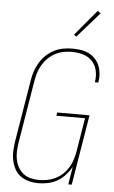

<svg xmlns="http://www.w3.org/2000/svg" viewBox="-63 -1003 626 1052"><g transform="rotate(5 250.0 -476.5)"><path d="M188 8Q162 8 137 1.5Q112 -5 91.5 -19.5Q71 -34 59 -56Q47 -78 41.5 -103Q36 -128 37 -154.5Q38 -181 42 -208L99 -553Q103 -578 111.5 -602.5Q120 -627 134 -650Q148 -673 168 -691.5Q188 -710 211.5 -722Q235 -734 261 -738.5Q287 -743 311 -743Q335 -743 358 -739.5Q381 -736 400.5 -726.5Q420 -717 435.5 -701Q451 -685 459.5 -665Q468 -645 470.5 -622Q473 -599 469 -575L468 -570H449L450 -575Q455 -606 448 -636Q441 -666 420.5 -687Q400 -708 370.5 -716.5Q341 -725 310 -725Q287 -725 264 -720.5Q241 -716 219.5 -705Q198 -694 180 -676.5Q162 -659 149.5 -638.5Q137 -618 130 -595.5Q123 -573 119 -550L62 -205Q58 -181 57 -157Q56 -133 60.5 -110.5Q65 -88 76 -68.5Q87 -49 104.5 -35Q122 -21 145 -15.5Q168 -10 192 -10Q214 -10 237 -14.5Q260 -19 281.5 -29.5Q303 -40 321 -57Q339 -74 351.5 -94.5Q364 -115 371 -137Q378 -159 382 -182L413 -369H255L258 -387H436L372 0H353L369 -98Q356 -74 336.5 -52.5Q317 -31 292.5 -17Q268 -3 241 2.5Q214 8 188 8ZM326 -810 313 -820 431 -961 448 -949Z"/></g></svg>

Font: Iosevka Thin
Style: Italic
Weight: 100
Italic angle: -9°
Monospace: yes
Designer: Belleve Invis
Foundry: Belleve Invis
Version: Version 32.5.0; ttfautohint (v1.8.4)